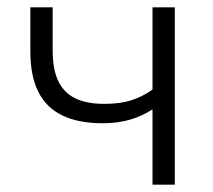

<svg xmlns="http://www.w3.org/2000/svg" viewBox="-20 -505 582 525"><path d="M397 0V-206Q368 -187 334.5 -177.5Q301 -168 261 -168Q194 -168 150 -189.5Q106 -211 84.5 -254.5Q63 -298 63 -364V-485H124V-367Q124 -316 139 -284Q154 -252 185 -236.5Q216 -221 266 -221Q306 -221 336.5 -230Q367 -239 397 -260V-485H458V0Z"/></svg>

Font: Nunito Sans 12pt Light
Style: Regular
Weight: 300
Designer: Vernon Adams
Foundry: Vernon Adams
Version: Version 3.101;gftools[0.9.27]